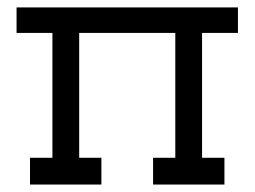

<svg xmlns="http://www.w3.org/2000/svg" viewBox="-20 -495 683 515"><path d="M192.4 -406.7V-71.8H252V0H60.5V-71.8H120.6V-406.7H24.4V-475.1H618.2V-406.7H522V-71.8H582V0H390.6V-71.8H450.2V-406.7Z"/></svg>

Font: Eligible
Style: Regular
Weight: 500
Version: Version 1.1